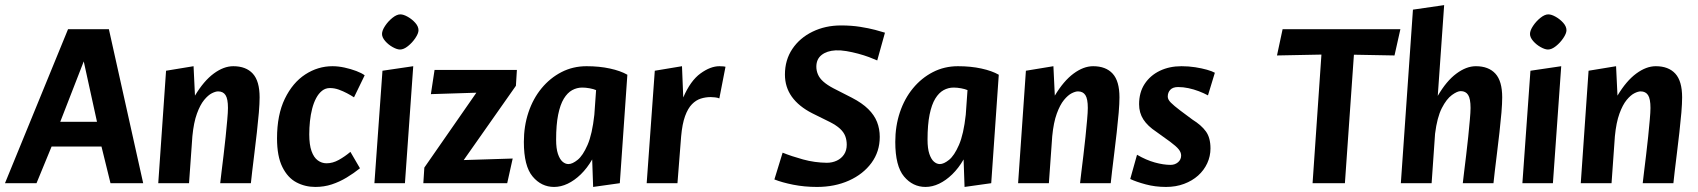

<svg xmlns="http://www.w3.org/2000/svg" viewBox="-45 -728 6746 763"><path d="M-25.2 0 225.4 -612H387.7L524 0H394.1L358.3 -145.6H160L100.1 0ZM194.5 -244.1H340.4L287.8 -484Z M583.9 0 614.9 -446.9 724.2 -464.9 729.8 -348Q764.8 -406.5 804.4 -435.7Q844 -464.9 882 -464.9Q932.6 -464.9 959.7 -435.3Q986.7 -405.7 986.7 -341.1Q986.7 -317.1 983.7 -280.7Q980.6 -244.2 975.8 -202Q971 -159.8 966 -119.4Q961 -78.9 957.2 -47Q953.4 -15 952 0H830.1Q831.7 -14 835.2 -43.7Q838.7 -73.3 843.3 -110Q847.8 -146.6 851.6 -183.7Q855.3 -220.8 858.1 -251.7Q860.9 -282.5 860.9 -298.9Q860.9 -335.3 851.2 -350.1Q841.6 -364.8 821.9 -364.8Q811.6 -364.8 796.9 -357.4Q782.2 -350 766.2 -330.7Q750.3 -311.4 737.6 -276.4Q724.8 -241.4 719.5 -186.7L706.2 0Z M1208 14.9Q1167.3 14.9 1132.8 -3.4Q1098.3 -21.6 1077.1 -64.3Q1055.9 -107 1055.9 -178.1Q1055.9 -271.7 1086.9 -335.6Q1117.9 -399.5 1168.1 -432.2Q1218.4 -464.9 1276.3 -464.9Q1299.3 -464.9 1324.1 -459.5Q1349 -454.1 1370.9 -445.8Q1392.8 -437.5 1404.2 -428.7L1361.8 -341.2Q1349.9 -349 1334.5 -357.2Q1319.1 -365.4 1301.6 -371.8Q1284.1 -378.1 1265.9 -378.1Q1248.4 -378.1 1234.8 -367.3Q1221.2 -356.5 1211.4 -338.1Q1201.6 -319.7 1195.5 -295.9Q1189.4 -272.2 1186.7 -246.1Q1184 -220 1184 -194Q1184 -152.9 1193 -127.6Q1202 -102.2 1217.8 -90.7Q1233.5 -79.1 1252.7 -79.1Q1277.2 -79.1 1301.3 -92.5Q1325.3 -105.8 1347.5 -124.5L1385.5 -59.3Q1360.7 -39.4 1332.5 -22.4Q1304.3 -5.4 1273.7 4.7Q1243 14.9 1208 14.9Z M1442.9 0 1474.9 -446.9 1597.2 -464.9 1564.2 0ZM1544.7 -531.2Q1532.8 -531.2 1515.7 -540.7Q1498.5 -550.2 1485.8 -564.8Q1473.1 -579.5 1473.1 -592.9Q1473.1 -606.7 1485.4 -625.2Q1497.7 -643.7 1514.8 -657.3Q1531.8 -670.9 1546 -670.9Q1558.4 -670.9 1575.5 -661.2Q1592.6 -651.5 1605.4 -637.1Q1618.1 -622.7 1618.1 -607.9Q1618.1 -595.4 1605.7 -576.9Q1593.4 -558.4 1576.3 -544.8Q1559.3 -531.2 1544.7 -531.2Z M1637.3 0 1641.3 -62 1848.1 -359.6 1667.3 -353.9 1681.9 -450H2009.1L2005.2 -387.1L1797.8 -91.9L1992.4 -98L1970.6 0Z M2157 14.9Q2106.3 14.9 2071.6 -26.6Q2036.8 -68 2036.8 -164Q2036.8 -226.9 2055.1 -281.6Q2073.4 -336.2 2107.1 -377.1Q2140.9 -418.1 2186.4 -441.5Q2231.9 -464.9 2285.9 -464.9Q2336.8 -464.9 2378.8 -455.7Q2420.8 -446.6 2448.1 -431L2418.1 0L2312.1 14.9L2308.3 -94.4Q2288.5 -59.9 2263.1 -35.2Q2237.7 -10.6 2210.8 2.1Q2183.9 14.9 2157 14.9ZM2213.9 -76Q2229.6 -76 2250.4 -92.7Q2271.2 -109.3 2289.9 -152.1Q2308.5 -194.8 2316.9 -271.9L2323.8 -369.9Q2314.1 -374.2 2298.5 -377.1Q2282.8 -380 2268.8 -380Q2247.5 -380 2228.7 -369.7Q2210 -359.4 2195.6 -335.9Q2181.3 -312.5 2173.1 -272.3Q2165 -232.2 2165 -173Q2165 -137.8 2172.2 -116.4Q2179.5 -95.1 2190.5 -85.5Q2201.6 -76 2213.9 -76Z M2524.9 0 2557.1 -446.9 2665.2 -464.9 2670.2 -340.7Q2699 -407.4 2738.7 -436.1Q2778.4 -464.9 2813.9 -464.9Q2825.5 -464.9 2831 -464.1Q2836.6 -463.3 2838.1 -462.7L2813.6 -336.9Q2806.9 -340 2796.4 -341.1Q2786 -342.2 2779.3 -342.2Q2759 -342.2 2740 -336.2Q2720.9 -330.2 2704.9 -313.9Q2688.8 -297.6 2677.5 -266.7Q2666.2 -235.7 2661.8 -185.9L2647.2 0Z M3201.8 14.9Q3151.6 14.9 3107 6Q3062.5 -2.9 3032.4 -14.9L3065.1 -121.3Q3099.9 -107.2 3146.1 -94.4Q3192.3 -81.7 3240.9 -81.1Q3262.7 -81.2 3280.6 -89.7Q3298.6 -98.2 3309.3 -114.3Q3319.9 -130.3 3319.9 -152.9Q3319.9 -171.7 3313.9 -187.3Q3307.9 -202.9 3293.2 -216.5Q3278.5 -230.1 3253 -243.1L3182.7 -277.9Q3129.2 -305.2 3101.7 -343.6Q3074.3 -382 3074.3 -431.7Q3074.3 -489.7 3103.8 -533.6Q3133.3 -577.5 3184.2 -602.2Q3235.1 -626.9 3297 -626.9Q3338.7 -626.9 3373.2 -621.4Q3407.7 -615.9 3433.1 -609.2Q3458.5 -602.5 3471.8 -598.1L3441.1 -487.8Q3428.1 -493.7 3408.3 -501.1Q3388.6 -508.4 3365.3 -514.7Q3342 -520.9 3318.8 -524.9Q3295.6 -528.8 3275.8 -527.9Q3240.8 -526 3220 -509.5Q3199.1 -493 3199.1 -463Q3199.1 -447.1 3205.6 -432Q3212 -416.9 3227.2 -403.5Q3242.3 -390.1 3266.8 -377.2L3340.2 -339.7Q3380.9 -318.7 3405.2 -294.7Q3429.6 -270.7 3440.3 -243.3Q3451.1 -215.8 3451.1 -183.9Q3451.1 -125.5 3418.2 -80.7Q3385.3 -35.9 3328.9 -10.5Q3272.4 14.9 3201.8 14.9Z M3633 14.9Q3582.3 14.9 3547.6 -26.6Q3512.8 -68 3512.8 -164Q3512.8 -226.9 3531.1 -281.6Q3549.4 -336.2 3583.1 -377.1Q3616.9 -418.1 3662.4 -441.5Q3707.9 -464.9 3761.9 -464.9Q3812.8 -464.9 3854.8 -455.7Q3896.8 -446.6 3924.1 -431L3894.1 0L3788.1 14.9L3784.3 -94.4Q3764.5 -59.9 3739.1 -35.2Q3713.7 -10.6 3686.8 2.1Q3659.9 14.9 3633 14.9ZM3689.9 -76Q3705.6 -76 3726.4 -92.7Q3747.2 -109.3 3765.9 -152.1Q3784.5 -194.8 3792.9 -271.9L3799.8 -369.9Q3790.1 -374.2 3774.5 -377.1Q3758.8 -380 3744.8 -380Q3723.5 -380 3704.7 -369.7Q3686 -359.4 3671.6 -335.9Q3657.3 -312.5 3649.1 -272.3Q3641 -232.2 3641 -173Q3641 -137.8 3648.2 -116.4Q3655.5 -95.1 3666.5 -85.5Q3677.6 -76 3689.9 -76Z M4000.9 0 4031.9 -446.9 4141.2 -464.9 4146.8 -348Q4181.8 -406.5 4221.4 -435.7Q4261 -464.9 4299 -464.9Q4349.6 -464.9 4376.7 -435.3Q4403.7 -405.7 4403.7 -341.1Q4403.7 -317.1 4400.7 -280.7Q4397.6 -244.2 4392.8 -202Q4388 -159.8 4383 -119.4Q4378 -78.9 4374.2 -47Q4370.4 -15 4369 0H4247.1Q4248.7 -14 4252.2 -43.7Q4255.7 -73.3 4260.3 -110Q4264.8 -146.6 4268.6 -183.7Q4272.3 -220.8 4275.1 -251.7Q4277.9 -282.5 4277.9 -298.9Q4277.9 -335.3 4268.2 -350.1Q4258.6 -364.8 4238.9 -364.8Q4228.6 -364.8 4213.9 -357.4Q4199.2 -350 4183.2 -330.7Q4167.3 -311.4 4154.6 -276.4Q4141.8 -241.4 4136.5 -186.7L4123.2 0Z M4588.7 14.9Q4545.7 14.9 4508 4.7Q4470.3 -5.4 4446.5 -16.7L4473.5 -113Q4509.9 -91.8 4544.3 -82.3Q4578.7 -72.8 4607 -72.8Q4624.3 -72.8 4636.6 -83.3Q4648.8 -93.9 4648.8 -110Q4648.8 -122.5 4639 -134.7Q4629.2 -146.9 4605 -164.8L4550.3 -204.2Q4515.7 -227 4498.7 -253.3Q4481.7 -279.6 4481.7 -313.8Q4481.7 -360.7 4503.7 -394.4Q4525.8 -428.1 4563.8 -446.5Q4601.9 -464.9 4650.1 -464.9Q4678.8 -464.9 4704.8 -460.8Q4730.8 -456.7 4751.4 -450.9Q4772 -445 4782.8 -438.9L4755.4 -349Q4739.1 -357.8 4719.1 -365.5Q4699.1 -373.1 4678.1 -377.6Q4657.1 -382.1 4636.9 -382.1Q4615.8 -382.1 4605.7 -371.2Q4595.6 -360.4 4595.6 -344.1Q4595.6 -332.4 4608 -320.1Q4620.4 -307.7 4644.9 -289.1L4693.9 -252.6Q4729.3 -230.6 4747.3 -205.6Q4765.4 -180.6 4765.4 -138.2Q4765.4 -107.1 4752.5 -79.2Q4739.6 -51.3 4716.2 -30.3Q4692.8 -9.4 4660.4 2.7Q4627.9 14.9 4588.7 14.9Z M5171.1 0 5206.3 -511.1 5029.7 -507.6 5052 -612H5520.1L5496.7 -507.6L5335.4 -510.6L5299.6 0Z M5521.9 0 5570 -689.7 5694 -707.7 5668.6 -347Q5703 -406.2 5742.6 -435.5Q5782.1 -464.9 5820 -464.9Q5870.6 -464.9 5897.7 -435.3Q5924.7 -405.7 5924.7 -341.1Q5924.7 -317.1 5921.7 -280.7Q5918.6 -244.2 5913.8 -202Q5909 -159.8 5904 -119.4Q5899 -78.9 5895.2 -47Q5891.4 -15 5890 0H5768.1Q5769.7 -14 5773.2 -43.7Q5776.7 -73.3 5781.3 -110Q5785.8 -146.6 5789.6 -183.7Q5793.3 -220.8 5796.1 -251.7Q5798.9 -282.5 5798.9 -298.9Q5798.9 -335.8 5789.2 -350.9Q5779.6 -365.9 5759.9 -365.9Q5746.3 -365.9 5724.9 -350.4Q5703.5 -334.9 5684.7 -298.3Q5666 -261.6 5657.9 -196.5L5644.2 0Z M6004.9 0 6036.9 -446.9 6159.2 -464.9 6126.2 0ZM6106.7 -531.2Q6094.8 -531.2 6077.7 -540.7Q6060.5 -550.2 6047.8 -564.8Q6035.1 -579.5 6035.1 -592.9Q6035.1 -606.7 6047.4 -625.2Q6059.7 -643.7 6076.8 -657.3Q6093.8 -670.9 6108 -670.9Q6120.4 -670.9 6137.5 -661.2Q6154.6 -651.5 6167.4 -637.1Q6180.1 -622.7 6180.1 -607.9Q6180.1 -595.4 6167.7 -576.9Q6155.4 -558.4 6138.3 -544.8Q6121.3 -531.2 6106.7 -531.2Z M6236.9 0 6267.9 -446.9 6377.2 -464.9 6382.8 -348Q6417.8 -406.5 6457.4 -435.7Q6497 -464.9 6535 -464.9Q6585.6 -464.9 6612.7 -435.3Q6639.7 -405.7 6639.7 -341.1Q6639.7 -317.1 6636.7 -280.7Q6633.6 -244.2 6628.8 -202Q6624 -159.8 6619 -119.4Q6614 -78.9 6610.2 -47Q6606.4 -15 6605 0H6483.1Q6484.7 -14 6488.2 -43.7Q6491.7 -73.3 6496.3 -110Q6500.8 -146.6 6504.6 -183.7Q6508.3 -220.8 6511.1 -251.7Q6513.9 -282.5 6513.9 -298.9Q6513.9 -335.3 6504.2 -350.1Q6494.6 -364.8 6474.9 -364.8Q6464.6 -364.8 6449.9 -357.4Q6435.2 -350 6419.2 -330.7Q6403.3 -311.4 6390.6 -276.4Q6377.8 -241.4 6372.5 -186.7L6359.2 0Z"/></svg>

Font: Ancizar Sans Thin
Style: Italic
Weight: 100
Italic angle: -4°
Designer: Cesar Puertas, Viviana Monsalve, Julian Moncada, Julian Prieto, Jose Castro, Mariel Hernandez, Felipe Aragon, Sara Alarc
Version: Version 8.100